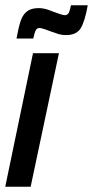

<svg xmlns="http://www.w3.org/2000/svg" viewBox="-33 -713 355 733"><path d="M-13 0 93 -510H192L84 0ZM114 -682Q134 -682 152.5 -675Q171 -668 174 -667Q205 -655 215 -655Q224 -655 229 -663.5Q234 -672 238 -693H302Q291 -631 275 -605Q259 -579 219 -579Q204 -579 192 -582.5Q180 -586 161 -593Q155 -595 140.5 -600.5Q126 -606 117 -606Q108 -606 103.5 -597.5Q99 -589 94 -566H30Q38 -610 46 -633.5Q54 -657 70 -669.5Q86 -682 114 -682Z"/></svg>

Font: Saira Ultra Condensed
Style: Bold Italic
Weight: 700
Width: 1
Italic angle: -12°
Designer: Hector Gatti with collaboration of the Omnibus-Type team
Foundry: Omnibus-Type
Version: Version 1.001; ttfautohint (v1.8)